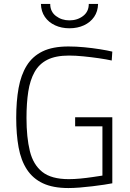

<svg xmlns="http://www.w3.org/2000/svg" viewBox="-20 -942 658 971"><path d="M326 9Q248 9 197 -15Q146 -39 116 -85Q86 -131 74 -197Q62 -263 62 -346Q62 -430 74 -496.5Q86 -563 115 -610Q144 -657 195 -682Q246 -707 326 -707Q365 -707 406.5 -703Q448 -699 485.5 -693Q523 -687 548 -681L545 -636Q518 -642 480 -647.5Q442 -653 402 -657Q362 -661 329 -661Q262 -661 220 -640Q178 -619 155 -578Q132 -537 123 -479Q114 -421 114 -346Q114 -247 131 -178Q148 -109 194 -72.5Q240 -36 328 -36Q355 -36 386.5 -39Q418 -42 448 -46.5Q478 -51 498 -54V-303H360V-349H548V-15Q534 -12 507 -8Q480 -4 447.5 0Q415 4 383 6.5Q351 9 326 9ZM331 -799Q291 -799 258.5 -814Q226 -829 207 -856.5Q188 -884 187 -922H234Q234 -883 263 -861Q292 -839 331 -839Q371 -839 400 -861Q429 -883 429 -922H476Q475 -884 456 -856.5Q437 -829 404.5 -814Q372 -799 331 -799Z"/></svg>

Font: Cairo Play Light
Style: Regular
Weight: 300
Version: Version 3.119